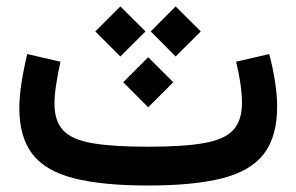

<svg xmlns="http://www.w3.org/2000/svg" viewBox="-20 -572 914 592"><path d="M444.8 -475.1 521.5 -552.2 599.1 -475.1 521.5 -397.9ZM273.9 -475.1 351.1 -552.2 428.7 -475.1 351.1 -397.9ZM359.9 -318.4 437 -395.5 514.2 -318.4 437 -241.2ZM810.1 -405.3Q821.3 -363.3 827.9 -320.8Q834.5 -278.3 834.5 -242.7Q834.5 -151.9 794.4 -98.6Q754.4 -45.4 666.7 -22.7Q579.1 0 436.5 0Q294.9 0 207.3 -22.5Q119.6 -44.9 79.6 -97.4Q39.6 -149.9 39.6 -238.8Q39.6 -273.4 46.4 -317.1Q53.2 -360.8 64 -405.3L166.5 -381.8Q158.7 -347.2 153.3 -312.3Q147.9 -277.3 147.9 -252.9Q147.9 -198.7 175 -169.9Q202.1 -141.1 265.4 -130.4Q328.6 -119.6 436.5 -119.6Q546.4 -119.6 609.6 -130.9Q672.9 -142.1 699.5 -171.4Q726.1 -200.7 726.1 -254.9Q726.1 -280.8 721.2 -314.9Q716.3 -349.1 708 -381.8Z"/></svg>

Font: Estedad-FD SemiBold
Style: Regular
Weight: 600
Designer: Amin Abedi
Version: Version 7.3